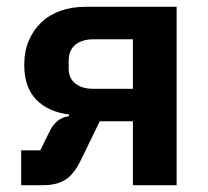

<svg xmlns="http://www.w3.org/2000/svg" viewBox="-20 -542 610 562"><path d="M42 -102H98L125 -157Q144 -197 182 -202V-207Q122 -214 86.5 -250Q51 -286 51 -352Q51 -392 64.5 -423.5Q78 -455 101.5 -477Q125 -499 157.5 -510.5Q190 -522 228 -522H497V0H369V-187H272L217 -74Q197 -32 171.5 -16Q146 0 108 0H42ZM369 -282V-427H254Q220 -427 200.5 -411Q181 -395 181 -363V-342Q181 -313 200.5 -297.5Q220 -282 254 -282Z"/></svg>

Font: IBM Plex Sans SmBld
Style: Regular
Weight: 600
Designer: Mike Abbink, Paul van der Laan, Pieter van Rosmalen
Foundry: Bold Monday
Version: Version 3.005